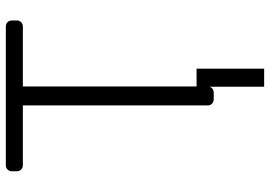

<svg xmlns="http://www.w3.org/2000/svg" viewBox="-156 -612 944 672"><g transform="rotate(-90 316.0 -276.0)"><path d="M283 -21V-668H73.5Q64.6 -668 58.6 -674Q52.6 -680 52.6 -688.6V-707Q52.6 -715.6 58.6 -721.6Q64.6 -727.6 73.5 -727.6H559.3Q568.2 -727.6 574.2 -721.6Q580.3 -715.6 580.3 -707V-688.6Q580.3 -680 574.2 -674Q568.2 -668 559.3 -668H349.4V-60H411.6V176.5H348.4V-14.2Q346.2 -7.8 340.9 -3.9Q335.6 0 328.8 0H304Q295.5 0 289.2 -6Q283 -12.1 283 -21Z"/></g></svg>

Font: DeltaSans Light
Style: Regular
Weight: 300
Designer: Rasmus Andersson
Foundry: rsms
Version: Version 3.012